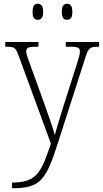

<svg xmlns="http://www.w3.org/2000/svg" viewBox="-20 -759 546 1019"><path d="M336 -654C353 -654 364 -664 364 -696C364 -729 353 -739 336 -739C319 -739 308 -729 308 -696C308 -664 319 -654 336 -654ZM180 -654C198 -654 209 -664 209 -696C209 -729 198 -739 180 -739C163 -739 153 -729 153 -696C153 -664 163 -654 180 -654ZM44 210V240H47C193 240 224 198 287 1L431 -447C449 -506 456 -511 502 -511H506V-536H329V-511H354C397 -511 404 -503 404 -485C404 -471 397 -447 388 -419L314 -187C296 -128 281 -82 271 -42C261 -82 234 -154 211 -220L142 -411C126 -453 119 -473 119 -486C119 -504 128 -511 170 -511H184V-536H8V-511H10C59 -511 63 -507 81 -458L250 3C200 153 177 210 44 210Z"/></svg>

Font: Noto Serif Ethiopic SemiCondensed ExtraLight
Style: Regular
Weight: 200
Width: 4
Designer: Monotype Design Team
Foundry: Monotype Imaging Inc.
Version: Version 2.102